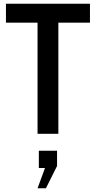

<svg xmlns="http://www.w3.org/2000/svg" viewBox="-20 -720 516 1033"><path d="M182 -598H12V-700H464V-598H294V0H182ZM182 293 222 184H189V91H287V173L227 293Z"/></svg>

Font: Cabin Condensed SemiBold
Style: Regular
Weight: 600
Width: 3
Designer: Pablo Impallari
Foundry: Pablo Impallari. http://www.impallari.com Igino Marini. http://www.ikern.com
Version: Version 2.200